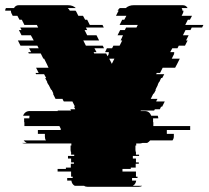

<svg xmlns="http://www.w3.org/2000/svg" viewBox="-43 -720 804 740"><path d="M690 -219H600V-204H627V-194Q627 -186 622 -179H536Q530 -172 524 -169H506Q500 -167 495 -167H482V-159H479V-139H480V-134H481V-124H493V-119H469V-109H481V-94H492V-89H480V-74H461V-69H429V-59H481V-39H487V-34H466V-24H482Q480 -10 469 -4H505Q500 0 491 0H295Q286 0 281 -4H245Q234 -10 232 -24H216V-34H237V-39H231V-59H179V-69H211V-74H230V-89H242V-94H231V-109H219V-119H243V-124H231V-134H230V-139H229V-159H232V-167H52Q48 -167 42 -169H60Q54 -172 48 -179H134Q130 -184 130 -194V-204H103V-219H191V-224L186 -234H51V-249H50V-264H70V-265Q70 -271 71 -274H46Q53 -292 72 -292H180L179 -294H231L228 -299H247L242 -309H246L236 -329H203L200 -334L198 -339H171L161 -359H163L156 -374H154L144 -394H143L138 -404H139L131 -419H135L127 -434H96L94 -439H106L96 -459H144L137 -474L127 -494H124L114 -514H68L66 -519H77L69 -534H106L101 -544H36L26 -564H87L76 -584H40L30 -604H40L35 -614H104L99 -624H51L41 -644H32L24 -659H6L1 -669Q-1 -673 -1 -678V-679H-23Q-23 -685 -20 -689H11Q17 -700 30 -700H218Q229 -700 236.5 -697Q244 -694 249 -689H218Q224 -684 226 -679H248Q249 -677 251 -675L259 -659H277L285 -644H293L303 -624H352L357 -614H288L293 -604H283L293 -584H329L339 -564H278L288 -544H353L358 -534H321L329 -519H318L320 -514H366L372 -503L377 -514H375L377 -519H362L369 -534H389L394 -544H418L428 -564H422L431 -584H410L420 -604H438L443 -614H483L488 -624H418L428 -644H436L444 -659H404L412 -675Q414 -677 415 -679H410Q412 -681 414 -684Q416 -687 419 -689H442Q447 -694 455 -697Q463 -700 473 -700H661Q674 -700 680 -689H657Q660 -685 660 -679H664V-678Q664 -673 662 -669L657 -659H697L689 -644H681L671 -624H741L736 -614H696L691 -604H672L662 -584H684L674 -564H680L670 -544H646L641 -534H621L613 -519H629L627 -514H629L619 -494H650L640 -474L632 -459H584L574 -439H561L559 -434H590L582 -419H578L571 -404H570L565 -394H566L556 -374H558L550 -359H548L538 -339H564L561 -334L559 -329H592L582 -309H578L573 -299H554L551 -294H500L499 -292H515Q533 -292 540 -274H565Q567 -268 567 -265V-264H547V-249H548V-234H690ZM388 -474 398 -494H378Z"/></svg>

Font: Rubik Glitch
Style: Regular
Weight: 400
Designer: Hubert and Fischer, NaN
Foundry: Hubert and Fischer, NaN
Version: Version 2.200